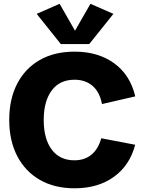

<svg xmlns="http://www.w3.org/2000/svg" viewBox="-20 -992 763 1025"><path d="M378.4 13.2Q271 13.2 192.9 -31.7Q114.7 -76.7 72 -158.7Q29.3 -240.7 29.3 -352.1Q29.3 -462.9 71.5 -544.7Q113.8 -626.5 191.9 -671.4Q270 -716.3 378.4 -716.3Q503.9 -716.3 589.6 -654.1Q675.3 -591.8 702.1 -477.5L524.4 -436.5Q512.2 -501 473.9 -533.7Q435.5 -566.4 377.9 -566.4Q298.8 -566.4 256.1 -509Q213.4 -451.7 213.4 -351.6Q213.4 -250.5 256.3 -193.4Q299.3 -136.2 377 -136.2Q432.1 -136.2 468.5 -166.5Q504.9 -196.8 520.5 -253.9L701.7 -219.2Q672.9 -108.9 587.9 -47.9Q502.9 13.2 378.4 13.2ZM298.3 -971.7 380.4 -828.1 462.9 -971.7 585.4 -918 456.5 -756.8H304.7L175.8 -918Z"/></svg>

Font: Schibsted Grotesk ExtraBold
Style: Regular
Weight: 800
Designer: Bakken & Baeck AS, Henrik Kongsvoll
Foundry: Schibsted ASA
Version: Version 1.100; ttfautohint (v1.8.4.7-5d5b);gftools[0.9.25]